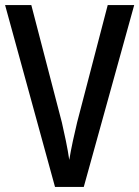

<svg xmlns="http://www.w3.org/2000/svg" viewBox="-20 -734 547 754"><path d="M507 -714H403L283 -254C273 -213 259 -150 252 -106C246 -150 232 -214 223 -253L103 -714H0L196 0H309Z"/></svg>

Font: Noto Sans Gurmukhi UI Condensed Medium
Style: Regular
Weight: 500
Width: 3
Designer: Jelle Bosma - Monotype Design Team
Foundry: Monotype Imaging Inc.
Version: Version 2.004